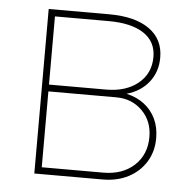

<svg xmlns="http://www.w3.org/2000/svg" viewBox="-44 -585 628 629"><g transform="rotate(5 270.0 -270.5)"><path d="M91.3 0V-541H290.5Q375.5 -541 422.4 -507.8Q469.2 -474.6 469.2 -414.1Q469.2 -367.2 442.4 -333.3Q415.5 -299.3 369.6 -286.6Q403.8 -278.8 428.2 -260Q452.6 -241.2 465.8 -213.4Q479 -185.5 479 -149.9Q479 -106 458 -72Q437 -38.1 400.4 -19Q363.8 0 315.9 0ZM113.8 -22.5H315.9Q378.9 -22.5 417.7 -58.1Q456.5 -93.8 456.5 -151.9Q456.5 -204.1 422.6 -238Q388.7 -272 337.4 -272H113.8ZM113.8 -294.4H301.3Q366.7 -294.4 406.7 -327.1Q446.8 -359.9 446.8 -414.1Q446.8 -464.8 406 -491.7Q365.2 -518.6 290.5 -518.6H113.8Z"/></g></svg>

Font: Inter 17pt Thin
Style: Regular
Weight: 250
Version: Version 4.001;git-66647c0bb